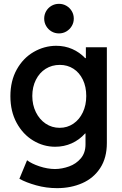

<svg xmlns="http://www.w3.org/2000/svg" viewBox="-20 -768 635 1001"><path d="M81.1 164.1 121.1 67.4Q144.5 85.4 185.5 99.1Q226.6 112.8 266.6 113.3Q303.7 112.8 340.3 99.6Q377 86.4 401.4 57.6Q425.8 28.8 425.8 -15.6V-72.3H423.8Q393.6 -38.6 353.8 -20.8Q314 -2.9 267.6 -2.9Q206.5 -2.9 153.1 -35.2Q99.6 -67.4 66.9 -127.2Q34.2 -187 34.2 -266.6Q34.2 -346.2 67.4 -405.8Q100.6 -465.3 155.5 -497.1Q210.4 -528.8 272.5 -529.3Q317.9 -529.3 356.4 -512.5Q395 -495.6 424.3 -464.8H427.7V-521.5H537.1V-22.5Q537.1 55.2 502.4 108.2Q467.8 161.1 408.7 187Q349.6 212.9 277.3 212.9Q221.2 212.9 168.7 198.2Q116.2 183.6 81.1 164.1ZM429.7 -267.6Q429.7 -315.9 411.9 -352.8Q394 -389.6 362.8 -409.7Q331.5 -429.7 292 -429.7Q250.5 -429.7 218 -409.2Q185.5 -388.7 167 -351.6Q148.4 -314.5 148.4 -267.6Q148.4 -221.2 167 -183.3Q185.5 -145.5 218 -123.5Q250.5 -101.6 291 -101.6Q330.6 -101.6 362.3 -123Q394 -144.5 411.9 -182.4Q429.7 -220.2 429.7 -267.6ZM210.4 -670.9Q210.4 -692.4 220.7 -710Q231 -727.5 248.5 -737.8Q266.1 -748 287.6 -748Q308.6 -748 326.2 -737.8Q343.8 -727.5 354.2 -710Q364.7 -692.4 364.7 -670.9Q364.7 -649.9 354.2 -632.3Q343.8 -614.7 326.2 -604.2Q308.6 -593.8 287.6 -593.8Q266.1 -593.8 248.5 -604.2Q231 -614.7 220.7 -632.3Q210.4 -649.9 210.4 -670.9Z"/></svg>

Font: Reddit Sans Strawberry SemiBold
Style: Regular
Weight: 600
Designer: Stephen Hutchings
Foundry: Reddit
Version: Version 1.013